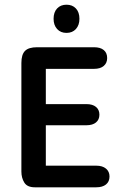

<svg xmlns="http://www.w3.org/2000/svg" viewBox="-20 -797 506 817"><path d="M175 -504H380Q407 -504 421.5 -516.5Q436 -529 436 -550Q436 -572 421.5 -584Q407 -596 380 -596H138Q102 -596 86.5 -580.5Q71 -565 71 -529V-67Q71 -40 83.5 -20Q96 0 128 0H390Q416 0 431 -12Q446 -24 446 -46Q446 -67 431 -79.5Q416 -92 390 -92H175V-264H348Q374 -264 388.5 -276Q403 -288 403 -309Q403 -330 388.5 -342Q374 -354 348 -354H175ZM263 -777Q238 -777 223 -761Q208 -745 208 -717Q208 -690 223 -673.5Q238 -657 263 -657Q288 -657 303 -673.5Q318 -690 318 -717Q318 -745 303 -761Q288 -777 263 -777Z"/></svg>

Font: Beiruti SemiBold
Style: Regular
Weight: 600
Designer: Arlette Boutros
Foundry: Boutros
Version: Version 1.41